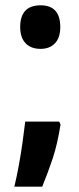

<svg xmlns="http://www.w3.org/2000/svg" viewBox="-20 -573 299 723"><path d="M56 -471Q56 -553 133 -553Q207 -553 207 -471Q207 -431 187 -410Q167 -389 133 -389Q96 -389 76 -410.5Q56 -432 56 -471ZM208 -104Q196 -29 178.5 23.5Q161 76 139 130H34Q43 93 51 49Q59 5 65 -38Q71 -81 75 -115H203Z"/></svg>

Font: Noto Sans Gujarati UI ExtraCondensed
Style: Bold
Weight: 700
Width: 2
Designer: Jelle Bosma - Monotype Design Team, Universal Thirst
Foundry: Monotype Imaging Inc.
Version: Version 2.106; ttfautohint (v1.8.4.7-5d5b)